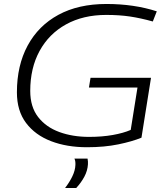

<svg xmlns="http://www.w3.org/2000/svg" viewBox="-20 -730 838 965"><path d="M417 10Q316 10 236.5 -20.5Q157 -51 111 -112Q65 -173 65 -266Q65 -401 119 -501Q173 -601 273.5 -655.5Q374 -710 515 -710Q654 -710 768 -673L748 -622Q687 -639 633.5 -647Q580 -655 514 -655Q398 -655 312 -607.5Q226 -560 179 -474Q132 -388 132 -273Q132 -193 171.5 -142Q211 -91 278 -66.5Q345 -42 428 -42Q493 -42 546.5 -51.5Q600 -61 637 -77L671 -290H427L435 -339H739L691 -38Q645 -19 575 -4.5Q505 10 417 10ZM354 67H420Q423 82 422 96Q420 128 404 158Q388 188 363 215H307Q330 185 344 155.5Q358 126 359 99Q360 79 354 67Z"/></svg>

Font: Georama Expanded Light
Style: Italic
Weight: 300
Width: 7
Italic angle: -9°
Designer: Jean-Baptiste Levee
Foundry: Production Type
Version: Version 1.000